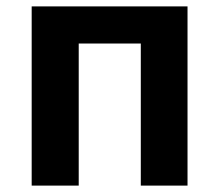

<svg xmlns="http://www.w3.org/2000/svg" viewBox="-20 -580 685 600"><path d="M79 0V-560H566V0H420V-444H226V0Z"/></svg>

Font: Noto Sans SC
Style: Bold
Weight: 700
Designer: Ryoko NISHIZUKA  (kana, bopomofo & ideographs); Paul D. Hunt (Latin, Greek & Cyrillic); Sandoll Communications , Soo-you
Foundry: Adobe
Version: Version 2.004-H2;hotconv 1.0.118;makeotfexe 2.5.65603